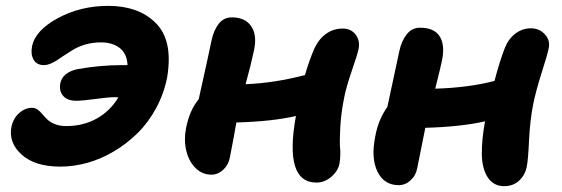

<svg xmlns="http://www.w3.org/2000/svg" viewBox="-20 -578 1910 652"><path d="M185.1 -12.2Q98.6 -12.2 53.5 -53Q8.3 -93.8 19 -147.9Q25.4 -176.8 45.4 -194.3Q65.4 -211.9 88.9 -211.9Q99.6 -211.9 108.2 -205.6Q116.7 -199.2 124.3 -189.9Q131.8 -180.7 141.4 -171.6Q150.9 -162.6 167.2 -156.2Q183.6 -149.9 205.1 -149.9Q262.7 -149.9 308.6 -175.5Q354.5 -201.2 381.8 -247.1Q377.9 -248 369.1 -248Q349.1 -248 304.2 -241.9Q259.3 -235.8 238.8 -235.8Q208.5 -235.8 194.1 -252.9Q179.7 -270 185.1 -296.9Q193.4 -331.5 241.2 -342.8Q318.4 -356.9 395 -356.9H413.1Q411.1 -396.5 386.2 -415.3Q361.3 -434.1 323.2 -434.1Q269 -434.1 225.1 -407.2Q212.9 -399.9 196.5 -388.9Q180.2 -377.9 171.4 -372.1Q162.6 -366.2 150.9 -361.6Q139.2 -356.9 128.9 -356.9Q104.5 -356.9 94 -375.5Q83.5 -394 88.9 -420.9Q99.6 -474.6 176.5 -516.4Q253.4 -558.1 348.1 -558.1Q397 -558.1 437 -544.4Q477.1 -530.8 507.3 -501.5Q537.6 -472.2 547.9 -426.5Q558.1 -380.9 547.9 -316.9Q537.1 -260.7 510.5 -211.4Q483.9 -162.1 447.5 -126.2Q411.1 -90.3 367.2 -64.2Q323.2 -38.1 276.9 -25.1Q230.5 -12.2 185.1 -12.2Z M697.8 15.1Q666.5 15.1 643.6 -7.8Q620.6 -30.8 612.3 -67.4Q604 -104 611.8 -143.1Q623.5 -203.1 654.8 -241.2Q690.9 -403.3 697.8 -438Q705.1 -474.1 722.2 -496.6Q739.3 -519 767.6 -519Q812 -519 832.8 -489.3Q853.5 -459.5 842.8 -408.2Q832.5 -359.4 814 -292Q915 -296.4 1015.6 -323.2Q1030.8 -375 1047.9 -414.1Q1062.5 -445.3 1087.2 -463.1Q1111.8 -481 1143.6 -481Q1171.9 -481 1187.5 -460.7Q1203.1 -440.4 1197.8 -412.1Q1194.3 -394.5 1174.8 -337.9Q1155.3 -281.2 1148.9 -247.1Q1138.2 -194.8 1135.5 -145.5Q1132.8 -96.2 1135 -73.7Q1137.2 -51.3 1132.8 -22Q1127.4 3.4 1104.7 22.7Q1082 42 1054.7 42Q943.8 42 984.9 -184.1Q904.8 -165.5 782.7 -162.1Q780.3 -148.4 772.5 -105.5Q764.6 -62.5 760.7 -43.9Q756.3 -18.6 738.3 -1.7Q720.2 15.1 697.8 15.1Z M1334 50.8Q1284.2 50.8 1261.7 4.6Q1239.3 -41.5 1254.4 -115.2Q1264.6 -171.9 1295.4 -214.8Q1335.4 -400.4 1335.9 -403.8Q1343.3 -439 1361.1 -461.4Q1378.9 -483.9 1406.2 -483.9Q1454.1 -483.9 1472.9 -454.8Q1491.7 -425.8 1481 -373Q1477.5 -355 1458 -276.9Q1571.8 -280.3 1659.2 -303.2Q1677.2 -371.6 1694.3 -415Q1706.1 -445.3 1729.7 -463.6Q1753.4 -481.9 1783.2 -481.9Q1811.5 -481.9 1830.3 -461.4Q1849.1 -440.9 1843.3 -414.1Q1839.4 -393.6 1819.8 -332.3Q1800.3 -271 1791 -226.1Q1779.8 -169.4 1776.6 -102.1Q1773.4 -34.7 1769 -13.2Q1763.7 15.6 1743.4 34.9Q1723.1 54.2 1692.4 54.2Q1655.8 54.2 1636.2 24.2Q1616.7 -5.9 1616.2 -54.7Q1615.7 -103.5 1627 -166Q1546.9 -147.5 1424.3 -144Q1409.2 -69.3 1397 -7.8Q1392.6 17.6 1374.5 34.2Q1356.4 50.8 1334 50.8Z"/></svg>

Font: Shantell Sans Irregular Bouncy
Style: Bold Italic
Weight: 700
Italic angle: -11.31°
Designer: Stephen Nixon, Anya Danilova, Shantell Martin
Foundry: Arrow Type
Version: Version 1.006;[9816181b4]